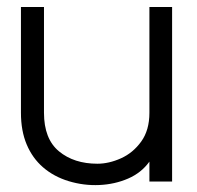

<svg xmlns="http://www.w3.org/2000/svg" viewBox="-20 -520 563 550"><path d="M473 0H408V-57Q385 -25 347 -8.5Q309 8 264.5 10Q220 12 177 -1Q134 -14 103 -41Q73 -67 56.5 -106Q40 -145 40 -197V-500H106V-197Q106 -122 149 -86.5Q192 -51 259 -51Q292 -51 326.5 -66.5Q361 -82 384.5 -114.5Q408 -147 408 -197V-500H473Z"/></svg>

Font: Kulim Park Light
Style: Regular
Weight: 300
Designer: Noponies / Dale Sattler
Foundry: Noponies
Version: Version 1.000; ttfautohint (v1.8.3)